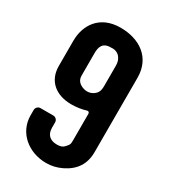

<svg xmlns="http://www.w3.org/2000/svg" viewBox="-170 -756 743 845"><g transform="rotate(30 201.0 -334.0)"><path d="M190 -674C84 -674 38 -599 38 -520V-392C38 -318 89 -274 168 -273C196 -273 222 -277 244 -284C250 -286 256 -282 256 -275V-142C256 -119 255 -118 240 -101C232 -92 221 -88 203 -88C167 -88 148 -108 148 -142V-169C148 -181 138 -191 126 -191H61C49 -191 39 -181 39 -169V-142C39 -55 112 6 203 6C230 6 255 0 280 -12C336 -39 364 -82 364 -142V-520C364 -623 286 -674 190 -674ZM255 -520V-415C255 -402 253 -391 249 -384C243 -372 225 -357 202 -357C181 -357 154 -369 148 -391C146 -398 146 -405 146 -415V-520C146 -548 153 -577 194 -577H197C234 -581 255 -553 255 -520Z"/></g></svg>

Font: DIN Rundschrift
Style: Mittel
Weight: 400
Version: Version 1.027